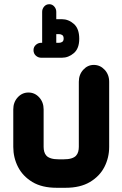

<svg xmlns="http://www.w3.org/2000/svg" viewBox="-20 -716 580 911"><path d="M180 -513V-660Q180 -674 189.5 -685Q199 -696 214 -696Q228 -696 237.5 -685Q247 -674 247 -660V-625H273Q305 -625 330.5 -602.5Q356 -580 356 -532Q356 -486 330.5 -464Q305 -442 273 -442H176Q161 -442 150 -452Q139 -462 139 -478Q139 -493 150 -503Q161 -513 176 -513ZM247 -554V-513H261Q269 -513 275.5 -517.5Q282 -522 282 -533Q282 -545 275.5 -549.5Q269 -554 261 -554ZM291 175H249Q179 175 133.5 147.5Q88 120 65.5 76Q43 32 43 -19V-197Q43 -231 64 -254Q85 -277 115 -277Q145 -277 166 -254Q187 -231 187 -197V-19Q187 -7 190 4Q193 15 200.5 23Q208 31 222.5 35.5Q237 40 260 40H281Q304 40 318.5 35.5Q333 31 340.5 23Q348 15 351 4Q354 -7 354 -19V-328Q354 -362 375 -385Q396 -408 425 -408Q455 -408 476.5 -385Q498 -362 498 -328V-19Q498 32 475.5 76Q453 120 407 147.5Q361 175 291 175Z"/></svg>

Font: Beiruti Black
Style: Regular
Weight: 900
Designer: Arlette Boutros
Foundry: Boutros
Version: Version 1.41